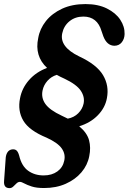

<svg xmlns="http://www.w3.org/2000/svg" viewBox="-26 -736 647 967"><path d="M196 211Q157.5 211 133.8 203.2Q110 195.5 96.2 187.8Q82.5 180 74 180Q65 180 57 187.8Q49 195.5 40.8 203.5Q32.5 211.5 22 211.5Q-8.5 211.5 -5.5 175.5L3 56.5Q5 40.5 12.5 29.8Q20 19 34 16.5Q48 14.5 56.5 21.2Q65 28 70.5 47.5Q83 100.5 115.8 124Q148.5 147.5 194 147.5Q235 147.5 262.8 127.5Q290.5 107.5 297.5 73.5Q305 40.5 285.2 12Q265.5 -16.5 209 -42.5Q121 -78.5 91.5 -128.2Q62 -178 75 -241.5Q84.5 -292 120.2 -332.8Q156 -373.5 211 -394Q147 -453.5 166.5 -544.5Q174.5 -591 205.2 -629.8Q236 -668.5 286.5 -692Q337 -715.5 404.5 -715.5Q468 -715.5 512.5 -693.2Q557 -671 579.8 -636.5Q602.5 -602 601.5 -564.5Q601 -540.5 587.5 -523.2Q574 -506 550.5 -505.5Q512.5 -506 494.5 -553L485.5 -579Q464 -652.5 394 -652.5Q353 -652.5 324.2 -629.2Q295.5 -606 287.5 -568.5Q272.5 -500.5 372.5 -452Q461 -411 492.8 -357.8Q524.5 -304.5 512.5 -242Q504 -194 467 -155.8Q430 -117.5 373 -100Q412.5 -67 422.5 -29.8Q432.5 7.5 423.5 50.5Q415 95.5 384.2 131.8Q353.5 168 305.2 189.5Q257 211 196 211ZM284.5 -153.5Q301 -146 315.5 -138.5Q347 -144.5 368 -165.5Q389 -186.5 395 -214Q402 -247.5 380.8 -279.2Q359.5 -311 298 -340Q277.5 -349 260 -359Q232 -350.5 213 -329Q194 -307.5 188.5 -281Q180.5 -243.5 202.5 -212.5Q224.5 -181.5 284.5 -153.5Z"/></svg>

Font: Fraunces 72pt S100 SemiBold
Style: Italic
Weight: 600
Italic angle: -16°
Version: Version 1.000; ttfautohint (v1.8.3)